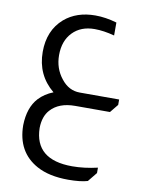

<svg xmlns="http://www.w3.org/2000/svg" viewBox="-93 -537 741 979"><g transform="rotate(10 278.0 -47.5)"><path d="M178 -49Q88 -123 88 -243Q88 -354 161 -418Q224 -472 321 -472Q374 -472 432 -455V-388Q376 -403 329 -403Q258 -403 215.5 -359Q173 -315 173 -241Q173 -172 214 -121Q253 -71 310 -71H514V-43L479 0H299Q215 0 172 48Q141 82 140 142Q143 306 337 306Q399 306 468 290V318L429 366Q391 377 329 377Q230 377 166 342Q56 282 55 143Q57 51 104 0Q133 -31 178 -49Z"/></g></svg>

Font: Almarai
Style: Regular
Weight: 400
Designer: Boutros International 2019
Foundry: Created by Boutros International 2019
Version: Version 1.10